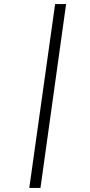

<svg xmlns="http://www.w3.org/2000/svg" viewBox="-20 -824 444 944"><path d="M179 100H124L251 -804H305Z"/></svg>

Font: Fira Sans Light
Style: Italic
Weight: 300
Italic angle: -8°
Designer: bBox Type GmbH & Carrois Corporate GbR & Edenspiekermann AG
Foundry: bBox Type GmbH & Carrois Corporate GbR & Edenspiekermann AG
Version: Version 4.301